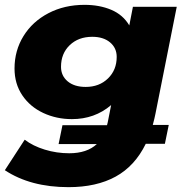

<svg xmlns="http://www.w3.org/2000/svg" viewBox="-27 -570 770 793"><path d="M604 -54H670L654 24H575Q530 116 450.5 159.5Q371 203 256 203Q99 203 -7 133L75 7Q109 33 158 48Q207 63 259 63Q332 63 373 25H215L231 -53H415L418 -65L432 -136Q364 -78 270 -78Q206 -78 151.5 -103.5Q97 -129 65 -176.5Q33 -224 33 -287Q33 -361 70 -421Q107 -481 173 -515.5Q239 -550 322 -550Q384 -550 432.5 -529.5Q481 -509 507 -465L522 -542H703L615 -100Q612 -84 604 -54ZM455 -335Q455 -372 427.5 -395Q400 -418 354 -418Q297 -418 261 -383.5Q225 -349 225 -294Q225 -257 252.5 -234Q280 -211 327 -211Q383 -211 419 -246Q455 -281 455 -335Z"/></svg>

Font: Montserrat Alternates ExtraBold
Style: Italic
Weight: 800
Italic angle: -11.3°
Designer: Julieta Ulanovsky
Foundry: Julieta Ulanovsky
Version: Version 7.200